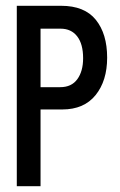

<svg xmlns="http://www.w3.org/2000/svg" viewBox="-20 -643 415 663"><path d="M38 0V-623H191Q272 -623 311 -574.5Q350 -526 350 -444Q350 -364 310 -314.5Q270 -265 195 -265H120V0ZM120 -342H188Q227 -342 247 -369.5Q267 -397 267 -442Q267 -491 246.5 -517.5Q226 -544 189 -544H120Z"/></svg>

Font: Inconsolata Condensed SemiBold
Style: Regular
Weight: 600
Width: 3
Monospace: yes
Designer: Raph Levien, Cyreal, Brenton Simpson
Foundry: Raph Levien, Cyreal, Google
Version: Version 3.100; ttfautohint (v1.8.4.7-5d5b)